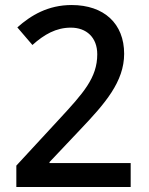

<svg xmlns="http://www.w3.org/2000/svg" viewBox="-20 -744 591 764"><path d="M45 -85V0H500V-95H177V-99L299 -228C398 -332 474 -419 474 -530C474 -650 394 -724 265 -724C171 -724 103 -683 49 -635L109 -565C156 -607 203 -634 262 -634C324 -634 367 -595 367 -528C367 -434 311 -373 215 -269Z"/></svg>

Font: Noto Sans Bengali UI Medium
Style: Regular
Weight: 500
Designer: Jelle Bosma - Monotype Design Team
Foundry: Monotype Imaging Inc.
Version: Version 2.003